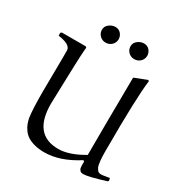

<svg xmlns="http://www.w3.org/2000/svg" viewBox="-216 -1020 1113 1175"><g transform="rotate(30 340.0 -432.5)"><path d="M516.1 -816.4Q514.6 -791.5 497.6 -775.9Q480.5 -760.3 456.1 -760.3Q432.1 -760.3 415 -777.1Q397.9 -793.9 397.9 -818.4Q397.9 -842.3 418.2 -858.2Q438.5 -874 461.9 -874Q486.3 -874 501.2 -856.9Q516.1 -839.8 516.1 -816.4ZM314 -816.4Q312.5 -791.5 295.4 -775.9Q278.3 -760.3 253.9 -760.3Q230 -760.3 212.9 -777.1Q195.8 -793.9 195.8 -818.4Q195.8 -842.3 216.1 -858.2Q236.3 -874 259.8 -874Q284.2 -874 299.1 -856.9Q314 -839.8 314 -816.4ZM160.2 -542 151.9 -269Q151.9 -51.8 328.1 -51.8Q404.3 -51.8 503.9 -110.8Q503.9 -294.9 507.8 -659.2L596.2 -693.8L602.1 -687Q585.9 -565.9 585.9 -202.1Q585.9 -181.6 585.9 -171.6Q585.9 -161.6 586.7 -143.8Q587.4 -126 588.6 -116.9Q589.8 -107.9 592 -94.7Q594.2 -81.5 597.7 -74.7Q601.1 -67.9 606 -60.8Q610.8 -53.7 617.9 -50.8Q625 -47.9 633.8 -47.9Q645 -47.9 664.8 -51.8Q684.6 -55.7 691.9 -56.2L695.8 -39.1L690.9 -32.2Q573.7 4.9 538.1 4.9Q529.8 4.9 523.9 2.9Q518.1 1 514.4 -3.9Q510.7 -8.8 508.5 -12.5Q506.3 -16.1 505.6 -24.7Q504.9 -33.2 504.6 -37.1Q504.4 -41 504.6 -51Q504.9 -61 504.9 -64L497.1 -69.8Q375 8.8 264.2 8.8Q224.1 8.8 192.9 0Q161.6 -8.8 142.6 -21.7Q123.5 -34.7 110.1 -54Q96.7 -73.2 90.6 -89.8Q84.5 -106.4 80.1 -127Q71.8 -182.6 71.8 -308.1Q71.8 -346.7 73 -424.8Q74.2 -502.9 74.2 -542V-601.1Q74.2 -614.7 62.7 -625.7Q51.3 -636.7 35.2 -642.1Q19 -647.5 5.9 -650.1Q-7.3 -652.8 -14.2 -652.8L-16.1 -672.9L-7.8 -680.2H161.1L168 -673.8Q166 -664.1 163.1 -610.8Q160.2 -557.6 160.2 -542Z"/></g></svg>

Font: Aref Ruqaa
Style: Regular
Weight: 400
Designer: Abdoulla Aref
Version: Version 0.7